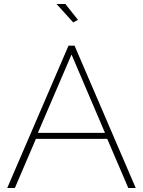

<svg xmlns="http://www.w3.org/2000/svg" viewBox="-20 -938 715 958"><path d="M262.2 -918H306.2L369.1 -838.9L345.2 -826.2ZM321.8 -710H352.1L657.2 0H620.1L515.1 -245.1H159.2L54.2 0H16.1ZM503.9 -274.9 336.9 -666 168.9 -274.9Z"/></svg>

Font: Rawline ExtraLight
Style: Regular
Weight: 275
Designer: Matt McInerney, Pablo Impallari, Rodrigo Fuenzalida
Foundry: Matt McInerney, Pablo Impallari, Rodrigo Fuenzalida
Version: Version 4.020;PS 004.020;hotconv 1.0.88;makeotf.lib2.5.64775